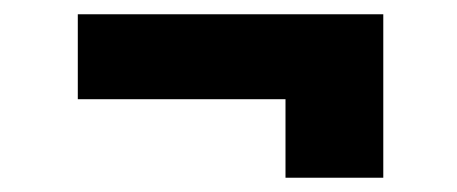

<svg xmlns="http://www.w3.org/2000/svg" viewBox="-20 -400 640 269"><path d="M380 -151V-261H89V-380H517V-151Z"/></svg>

Font: Inconsolata Expanded Black
Style: Regular
Weight: 900
Width: 7
Monospace: yes
Designer: Raph Levien, Cyreal, Brenton Simpson
Foundry: Raph Levien, Cyreal, Google
Version: Version 3.001; ttfautohint (v1.8.2.53-6de2)